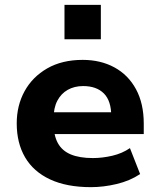

<svg xmlns="http://www.w3.org/2000/svg" viewBox="-20 -761 660 792"><path d="M355 11Q255 11 186.5 -21Q118 -53 83.5 -112Q49 -171 49 -252Q49 -326 81.5 -385Q114 -444 175 -479Q236 -514 321 -514Q395 -514 452 -483Q509 -452 541 -393Q573 -334 573 -251V-208H178V-298H451L439 -281Q439 -345 408.5 -375.5Q378 -406 323 -406Q287 -406 259.5 -390.5Q232 -375 216.5 -345.5Q201 -316 201 -272V-255Q201 -203 218.5 -171Q236 -139 272 -124Q308 -109 363 -109Q402 -109 443 -118.5Q484 -128 516 -150L558 -43Q516 -15 461.5 -2Q407 11 355 11ZM246 -599V-741H396V-599Z"/></svg>

Font: Nunito Sans 7pt ExtraBold
Style: Regular
Weight: 800
Designer: Vernon Adams
Foundry: Vernon Adams
Version: Version 3.101;gftools[0.9.27]